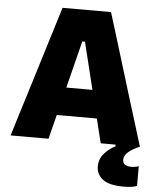

<svg xmlns="http://www.w3.org/2000/svg" viewBox="-61 -765 856 1040"><g transform="rotate(5 367.0 -245.0)"><path d="M16.5 0Q34 -57 53.5 -121Q73 -184.5 91 -241L166.5 -486Q187 -552.5 203.5 -606Q219.5 -659 236.5 -713H500Q517.5 -656.5 534 -603.5Q550 -550.5 570 -486L645 -241Q663.5 -181.5 682.8 -119.2Q702 -57 719.5 0H506.5Q498.5 -32 490.2 -65.5Q482 -99 474 -132H256Q247.5 -98.5 239 -65Q230.5 -31.5 222.5 0ZM359 -541 294.5 -284.5H436.5L373.5 -541ZM651 223Q570 223 535.8 195.5Q501.5 168 501.5 127.5Q501.5 85.5 527.2 56Q553 26.5 587 10V-25.5L681.5 -37L719 0Q681.5 15.5 658.5 35Q635.5 54.5 635.5 78Q635.5 112.5 683 112.5Q696.5 112.5 706.5 110Q716.5 107.5 722.5 106V213Q697 223 651 223Z"/></g></svg>

Font: Heraclito ExtraBold
Style: Regular
Weight: 800
Designer: Kostas Bartsokas (font) & Cristiano Sobral (main changes)
Foundry: Kostas Bartsokas (font) & Cristiano Sobral (main changes)
Version: Version 1.00;July 8, 2020;FontCreator 13.0.0.2655 64-bit